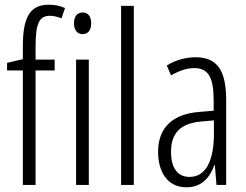

<svg xmlns="http://www.w3.org/2000/svg" viewBox="-20 -785 1046 815"><path d="M212 -486V-532H131V-586C131 -683 145 -718 192 -718C207 -718 224 -714 241 -707L256 -751C235 -760 214 -765 187 -765C103 -765 77 -705 77 -588V-534L10 -518V-486H77V0H131V-486Z M331 -732C306 -732 294 -713 294 -686C294 -659 307 -640 331 -640C354 -640 367 -658 367 -686C367 -713 356 -732 331 -732ZM357 -532H303V0H357Z M548 0V-760H494V0Z M810 -542C768 -542 725 -530 688 -507L706 -465C744 -487 777 -496 804 -496C863 -496 887 -459 887 -358V-315L826 -310C714 -301 651 -245 651 -140C651 -61 687 10 771 10C837 10 870 -31 890 -84H892L899 0H940V-360C940 -485 903 -542 810 -542ZM832 -269 888 -274V-216C888 -106 855 -34 785 -34C735 -34 706 -70 706 -141C706 -220 746 -261 832 -269Z"/></svg>

Font: Noto Sans Gurmukhi UI ExtraCondensed Light
Style: Regular
Weight: 300
Width: 2
Designer: Jelle Bosma - Monotype Design Team
Foundry: Monotype Imaging Inc.
Version: Version 2.004